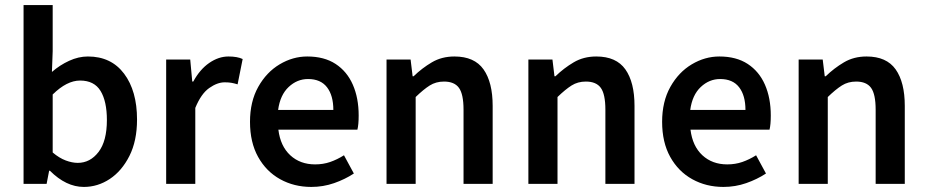

<svg xmlns="http://www.w3.org/2000/svg" viewBox="-20 -726 3660 758"><path d="M311 12Q241 12 177 -52H174L164 0H73V-706H188V-524L185 -442Q216 -469 253 -486Q290 -503 327 -503Q419 -503 470 -435Q521 -367 521 -254Q521 -170 491 -110.5Q461 -51 413.5 -19.5Q366 12 311 12ZM287 -83Q336 -83 369 -126Q402 -169 402 -252Q402 -326 377 -367Q352 -408 296 -408Q244 -408 188 -353V-124Q214 -102 239.5 -92.5Q265 -83 287 -83Z M636 0V-491H731L739 -404H743Q769 -452 806 -477.5Q843 -503 882 -503Q917 -503 938 -493L918 -393Q905 -397 894 -399Q883 -401 867 -401Q838 -401 806 -378.5Q774 -356 751 -300V0Z M1209 12Q1141 12 1086 -18.5Q1031 -49 999 -106.5Q967 -164 967 -245Q967 -325 999.5 -383Q1032 -441 1084 -472Q1136 -503 1193 -503Q1260 -503 1305 -473.5Q1350 -444 1373 -391.5Q1396 -339 1396 -270Q1396 -234 1391 -214H1079Q1087 -149 1126 -113Q1165 -77 1224 -77Q1256 -77 1283.5 -86.5Q1311 -96 1338 -113L1377 -41Q1342 -18 1299 -3Q1256 12 1209 12ZM1078 -292H1296Q1296 -349 1271 -381.5Q1246 -414 1196 -414Q1153 -414 1119.5 -382.5Q1086 -351 1078 -292Z M1506 0V-491H1601L1609 -425H1613Q1646 -457 1685 -480Q1724 -503 1774 -503Q1853 -503 1889 -452Q1925 -401 1925 -308V0H1810V-293Q1810 -354 1792 -379Q1774 -404 1733 -404Q1701 -404 1676.5 -388.5Q1652 -373 1621 -343V0Z M2066 0V-491H2161L2169 -425H2173Q2206 -457 2245 -480Q2284 -503 2334 -503Q2413 -503 2449 -452Q2485 -401 2485 -308V0H2370V-293Q2370 -354 2352 -379Q2334 -404 2293 -404Q2261 -404 2236.5 -388.5Q2212 -373 2181 -343V0Z M2836 12Q2768 12 2713 -18.5Q2658 -49 2626 -106.5Q2594 -164 2594 -245Q2594 -325 2626.5 -383Q2659 -441 2711 -472Q2763 -503 2820 -503Q2887 -503 2932 -473.5Q2977 -444 3000 -391.5Q3023 -339 3023 -270Q3023 -234 3018 -214H2706Q2714 -149 2753 -113Q2792 -77 2851 -77Q2883 -77 2910.5 -86.5Q2938 -96 2965 -113L3004 -41Q2969 -18 2926 -3Q2883 12 2836 12ZM2705 -292H2923Q2923 -349 2898 -381.5Q2873 -414 2823 -414Q2780 -414 2746.5 -382.5Q2713 -351 2705 -292Z M3133 0V-491H3228L3236 -425H3240Q3273 -457 3312 -480Q3351 -503 3401 -503Q3480 -503 3516 -452Q3552 -401 3552 -308V0H3437V-293Q3437 -354 3419 -379Q3401 -404 3360 -404Q3328 -404 3303.5 -388.5Q3279 -373 3248 -343V0Z"/></svg>

Font: Source Sans Pro SemiBold
Style: Regular
Weight: 600
Designer: Paul D. Hunt
Foundry: Adobe Systems Incorporated
Version: Version 2.045;hotconv 1.0.109;makeotfexe 2.5.65596